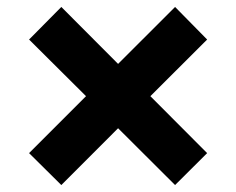

<svg xmlns="http://www.w3.org/2000/svg" viewBox="-20 -570 687 558"><path d="M158.2 -32.2 64.5 -125 230 -290.5 64.5 -455.1 158.2 -549.8 323.2 -384.3 488.8 -549.8 582 -455.1 417 -290.5 582 -125 488.8 -32.2 323.2 -197.3Z"/></svg>

Font: Inter Tight
Style: Bold
Weight: 700
Designer: Rasmus Andersson
Foundry: rsms
Version: Version 3.004; ttfautohint (v1.8.4.7-5d5b)